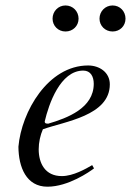

<svg xmlns="http://www.w3.org/2000/svg" viewBox="-20 -684 489 717"><path d="M48.8 -136.2C49.3 -59.6 78.1 13.2 157.2 13.2C234.9 13.2 314.5 -42.5 331.1 -55.2L324.2 -67.4C300.8 -53.7 253.4 -26.4 210.9 -26.4C148.4 -26.4 124.5 -74.2 124.5 -126.5C124.5 -152.3 130.4 -178.7 140.1 -201.2C221.2 -230.5 390.1 -251.5 390.1 -369.1C390.1 -414.1 351.1 -439.5 309.1 -439.5C159.2 -439.5 60.1 -266.6 48.8 -136.2ZM147 -230.5C162.1 -294.9 204.6 -420.4 291 -420.4C318.8 -420.4 330.1 -397.5 330.1 -371.1C330.1 -280.3 231.9 -243.2 160.2 -222.2C149.9 -222.2 147 -224.1 147 -230.5ZM400.4 -566.4C428.2 -566.4 448.7 -587.4 448.7 -614.3C448.7 -641.6 428.2 -663.6 400.4 -663.6C373 -663.6 351.6 -641.6 351.6 -614.3C351.6 -587.4 373 -566.4 400.4 -566.4ZM224.6 -566.4C252.4 -566.4 273.4 -587.4 273.4 -614.3C273.4 -641.6 252.4 -663.6 224.6 -663.6C197.3 -663.6 176.3 -641.6 176.3 -614.3C176.3 -587.4 197.3 -566.4 224.6 -566.4Z"/></svg>

Font: Cardo
Style: Italic
Weight: 400
Designer: David J. Perry
Foundry: David J. Perry
Version: Version 0.99